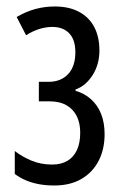

<svg xmlns="http://www.w3.org/2000/svg" viewBox="-20 -566 385 596"><path d="M150.4 -545.9Q193.8 -545.9 224.9 -529.5Q255.9 -513.2 272.2 -482.7Q288.6 -452.1 288.6 -409.2Q288.6 -366.2 267.6 -333Q246.6 -299.8 214.4 -288.1V-284.2Q242.7 -275.9 262.9 -257.6Q283.2 -239.3 293.9 -212.2Q304.7 -185.1 304.7 -149.9Q304.7 -102.5 286.1 -66.7Q267.6 -30.8 232.7 -10.5Q197.8 9.8 148.4 9.8Q123.5 9.8 101.8 5.9Q80.1 2 61.3 -5.9Q42.5 -13.7 25.9 -25.9V-97.2Q49.3 -79.1 78.4 -67.1Q107.4 -55.2 141.6 -55.2Q169.9 -55.2 189.2 -66.7Q208.5 -78.1 218.8 -100.1Q229 -122.1 229 -154.3Q229 -183.6 218.3 -205.3Q207.5 -227.1 186.3 -239.3Q165 -251.5 132.3 -251.5H100.6V-312H130.9Q168.9 -312 191.4 -335.9Q213.9 -359.9 213.9 -403.8Q213.9 -442.9 194.8 -462.6Q175.8 -482.4 142.6 -482.4Q123 -482.4 102.3 -476.1Q81.5 -469.7 61 -456.5L31.7 -513.2Q61 -530.3 90.1 -538.1Q119.1 -545.9 150.4 -545.9Z"/></svg>

Font: Open Sans Condensed
Style: Regular
Weight: 400
Width: 3
Designer: Monotype Design Team
Foundry: Monotype Imaging Inc.
Version: Version 3.000